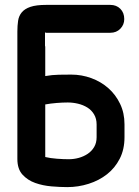

<svg xmlns="http://www.w3.org/2000/svg" viewBox="-20 -755 569 785"><path d="M489 -194Q489 -144 469.5 -106Q450 -68 417.5 -42.5Q385 -17 342.5 -3.5Q300 10 255 10Q226 10 190.5 7Q155 4 124 -7Q93 -18 72 -41Q51 -64 51 -105V-626Q51 -650 54 -670Q57 -690 69 -704.5Q81 -719 104.5 -727Q128 -735 169 -735H431Q456 -735 472 -719Q488 -703 488 -677Q488 -654 472 -637.5Q456 -621 431 -621H169Q164 -621 164 -624V-568Q165 -566 165 -562V-555V-444Q193 -449 221 -449.5Q249 -450 271 -450Q314 -450 353.5 -435.5Q393 -421 423 -394.5Q453 -368 471 -330.5Q489 -293 489 -247ZM375 -246Q375 -270 364.5 -287.5Q354 -305 337 -315.5Q320 -326 299 -331Q278 -336 257 -336Q236 -336 211.5 -334Q187 -332 165 -328V-113Q186 -108 213 -106Q240 -104 261 -104Q282 -104 302 -109.5Q322 -115 338.5 -126Q355 -137 365 -154Q375 -171 375 -194Z"/></svg>

Font: VDS
Style: Bold
Weight: 700
Designer: artmaker
Foundry: artmaker
Version: Version 1.000 2009 initial release